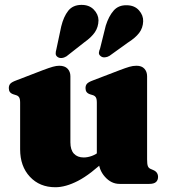

<svg xmlns="http://www.w3.org/2000/svg" viewBox="-20 -772 712 806"><path d="M394 -100V-108.5H386.5V-341Q386.5 -357 382.2 -363.5Q378 -370 370 -372.5L358.5 -376Q348 -379.5 343.5 -385.8Q339 -392 339 -402Q339 -413.5 345.2 -420.5Q351.5 -427.5 369 -434L482.5 -477.5Q507.5 -487 522.8 -491.5Q538 -496 553 -496Q575 -496 586.2 -483.5Q597.5 -471 597.5 -452V-103Q597.5 -83.5 600.5 -75.2Q603.5 -67 611 -63.5L622.5 -58.5Q633.5 -54 638.5 -46.5Q643.5 -39 643.5 -29.5Q643.5 -15.5 634.8 -7.8Q626 0 606.5 0H482Q447 0 420.5 -29.8Q394 -59.5 394 -100ZM64.5 -145V-341Q64.5 -357 60.2 -363.5Q56 -370 47.5 -372.5L36.5 -376Q26 -379.5 21.5 -385.8Q17 -392 17 -402Q17 -413.5 23.2 -420.5Q29.5 -427.5 47 -434L160 -477.5Q186.5 -487.5 201.8 -491.8Q217 -496 228.5 -496Q252 -496 263.8 -483.5Q275.5 -471 275.5 -452V-174.5Q275.5 -143 290.2 -127Q305 -111 331.5 -111Q348 -111 365.8 -117.5Q383.5 -124 397.5 -136.5L415 -152L444.5 -120.5L429.5 -106.5Q359.5 -39.5 307.5 -12.8Q255.5 14 212.5 14Q146.5 14 105.5 -30Q64.5 -74 64.5 -145ZM237 -661Q247 -702 266.2 -726.5Q285.5 -751 321 -751.5Q354 -752 373.5 -732Q393 -712 393.5 -687Q393 -658.5 378.5 -637Q364 -615.5 333.5 -594L259 -535.5Q249.5 -529.5 239.2 -528.5Q229 -527.5 221.5 -533Q214 -538.5 213.8 -546.5Q213.5 -554.5 216.5 -564.5ZM424 -664.5Q436.5 -704 457 -727.5Q477.5 -751 512.5 -750Q545 -749.5 563.5 -728.5Q582 -707.5 581 -682.5Q580 -654.5 564.2 -633.8Q548.5 -613 516 -592.5L439.5 -537.5Q430.5 -532 420 -531.2Q409.5 -530.5 402.5 -536.5Q394.5 -542.5 395.2 -550.8Q396 -559 400 -568Z"/></svg>

Font: Fraunces Black
Style: Regular
Weight: 900
Version: Version 1.000;[b76b70a41]